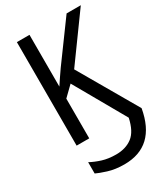

<svg xmlns="http://www.w3.org/2000/svg" viewBox="-230 -811 993 1147"><g transform="rotate(-30 266.5 -237.0)"><path d="M533 0 300 -402 526 -714H428L235 -450Q219 -427 203 -403.5Q187 -380 172 -357V-714H85V0H172V-274L239 -339L438 11Q420 96 375.5 130Q331 164 264 164Q211 164 169.5 151Q128 138 95 120V198Q117 209 166 224.5Q215 240 277 240Q491 240 533 0Z"/></g></svg>

Font: Noto Sans UI SemiCondensed
Style: Regular
Weight: 400
Width: 4
Designer: Monotype Design Team
Foundry: Monotype Imaging Inc.
Version: 1.001